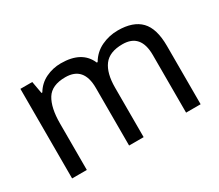

<svg xmlns="http://www.w3.org/2000/svg" viewBox="-101 -770 1137 995"><g transform="rotate(-30 467.5 -273.0)"><path d="M673 -546Q764 -546 809 -499.5Q854 -453 854 -349V0H767V-345Q767 -472 658 -472Q580 -472 546.5 -427Q513 -382 513 -296V0H426V-345Q426 -472 316 -472Q235 -472 204 -422Q173 -372 173 -278V0H85V-536H156L169 -463H174Q199 -505 241.5 -525.5Q284 -546 332 -546Q458 -546 496 -456H501Q528 -502 574.5 -524Q621 -546 673 -546Z"/></g></svg>

Font: Noto Sans Hebrew Droid
Style: Regular
Weight: 400
Designer: Monotype Design Team
Foundry: Monotype Imaging Inc.
Version: Version 1.100